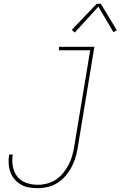

<svg xmlns="http://www.w3.org/2000/svg" viewBox="-20 -981 634 1009"><path d="M179 8Q155 8 132 4Q109 0 90 -11Q71 -22 56.5 -39Q42 -56 34.5 -77Q27 -98 25.5 -121.5Q24 -145 28 -168Q28 -168 28 -168.5Q28 -169 28 -169H47Q47 -169 47 -169Q47 -169 47 -168Q42 -138 47.5 -107Q53 -76 71 -53Q89 -30 118 -20Q147 -10 179 -10Q203 -10 228 -16.5Q253 -23 274.5 -37.5Q296 -52 312.5 -72.5Q329 -93 341 -116Q353 -139 359.5 -163Q366 -187 370 -211L454 -717H290V-735H476L389 -208Q385 -182 377.5 -156Q370 -130 357 -105Q344 -80 325.5 -58Q307 -36 283 -20.5Q259 -5 232 1.5Q205 8 179 8ZM373 -810 357 -824 488 -961H510L594 -822L576 -812L497 -946Z"/></svg>

Font: Iosevka Curly Slab ThObl
Style: Regular
Weight: 100
Italic angle: -9°
Monospace: yes
Designer: Belleve Invis
Foundry: Belleve Invis
Version: Version 11.0.0; ttfautohint (v1.8.3)